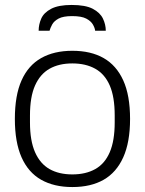

<svg xmlns="http://www.w3.org/2000/svg" viewBox="-20 -743 584 775"><path d="M272 12Q198 12 146 -17.5Q94 -47 67 -108Q40 -169 40 -263Q40 -358 67 -418.5Q94 -479 146 -508.5Q198 -538 272 -538Q347 -538 398.5 -508.5Q450 -479 477.5 -418.5Q505 -358 505 -263Q505 -169 477.5 -108Q450 -47 398.5 -17.5Q347 12 272 12ZM272 -39Q326 -39 364.5 -60.5Q403 -82 423 -128.5Q443 -175 443 -249V-277Q443 -352 423 -398Q403 -444 364.5 -465.5Q326 -487 272 -487Q218 -487 180 -465.5Q142 -444 121.5 -398Q101 -352 101 -277V-249Q101 -175 121.5 -128.5Q142 -82 180 -60.5Q218 -39 272 -39ZM269 -723Q325 -723 354.5 -707.5Q384 -692 395.5 -668Q407 -644 407 -619H364Q363 -630 355 -644Q347 -658 328 -668Q309 -678 271 -678Q235 -678 216.5 -668Q198 -658 190.5 -644Q183 -630 180 -619H136Q136 -644 146.5 -668Q157 -692 186.5 -707.5Q216 -723 269 -723Z"/></svg>

Font: Archivo SemiBold ExtraLight
Style: Regular
Weight: 250
Version: Version 2.001